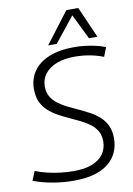

<svg xmlns="http://www.w3.org/2000/svg" viewBox="-110 -979 730 1051"><g transform="rotate(-10 255.5 -453.5)"><path d="M514 -680 494 -629Q456 -644 416.5 -651Q377 -658 333 -658Q276 -658 234 -641.5Q192 -625 169 -595Q146 -565 146 -525Q146 -493 159.5 -469.5Q173 -446 196 -428.5Q219 -411 248 -396.5Q277 -382 308 -368Q339 -354 368 -338Q397 -322 420 -301Q443 -280 456.5 -250.5Q470 -221 470 -182Q470 -125 442 -81.5Q414 -38 357 -14Q300 10 213 10Q156 10 98 0Q40 -10 -10 -29L11 -80Q41 -68 76 -59.5Q111 -51 148.5 -46.5Q186 -42 222 -42Q285 -42 326 -58.5Q367 -75 388 -105Q409 -135 409 -175Q409 -208 395.5 -231.5Q382 -255 359 -272.5Q336 -290 307.5 -304Q279 -318 248 -332Q217 -346 188 -362Q159 -378 135.5 -399.5Q112 -421 98.5 -450.5Q85 -480 85 -521Q85 -578 114.5 -620.5Q144 -663 201.5 -686.5Q259 -710 341 -710Q373 -710 401 -706.5Q429 -703 457 -697Q485 -691 514 -680ZM203 -744 335 -917H401L477 -744H430L362 -883L251 -744Z"/></g></svg>

Font: Georama ExtraCondensed Thin Light
Style: Italic
Weight: 300
Italic angle: -9°
Version: Version 1.001